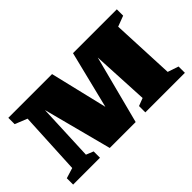

<svg xmlns="http://www.w3.org/2000/svg" viewBox="-91 -1083 1459 1459"><g transform="rotate(-45 638.0 -353.5)"><path d="M1153 -97.5 1240.5 -68V0H815.5V-68L878 -92L854.5 -550.5L711.5 0H433L288.5 -552L269 -92L328 -68V0H39.5V-68L123.5 -94L149 -599L50 -639V-707H520L630.5 -244.5L745 -707H1216V-639L1130 -606.5Z"/></g></svg>

Font: Newsreader Caption ExtraBold
Style: Regular
Weight: 800
Designer: Hugues Gentile
Foundry: Production Type
Version: Version 1.001